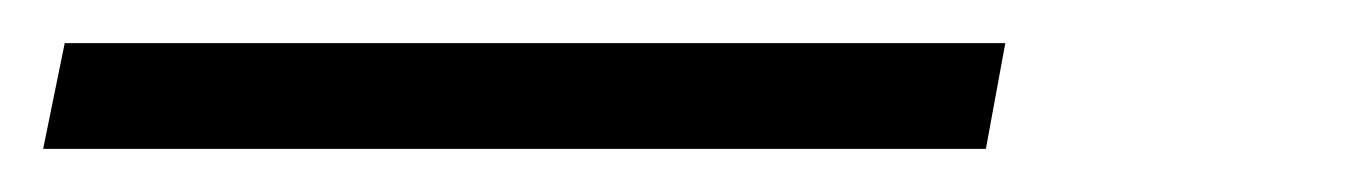

<svg xmlns="http://www.w3.org/2000/svg" viewBox="-55 141 627 89"><path d="M-25 161H411L402 210H-35Z"/></svg>

Font: Piazzolla 8pt ExtraLight
Style: Italic
Weight: 250
Italic angle: -11.3°
Designer: Juan Pablo del Peral
Foundry: Huerta Tipografica
Version: Version 2.001